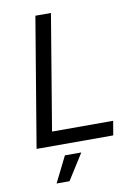

<svg xmlns="http://www.w3.org/2000/svg" viewBox="-97 -761 715 1023"><g transform="rotate(-10 260.0 -250.0)"><path d="M168.3 -700H252.5L148.5 -76.7H479.2L466 0H51.3ZM194 60H282.7L194.2 200H124.3Z"/></g></svg>

Font: Oak Sans Light Italic
Style: Regular
Weight: 400
Italic angle: -9.5°
Foundry: Erik Kennedy, Walven
Version: Version 1.000;Glyphs 3.1.2 (3151)